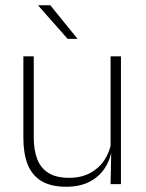

<svg xmlns="http://www.w3.org/2000/svg" viewBox="-20 -701 556 731"><path d="M108.5 -486.5V-178.5Q108.5 -130.5 121.5 -96Q134.5 -61.5 164 -42.8Q193.5 -24 243 -24Q289 -24 322.8 -42Q356.5 -60 377.2 -91.2Q398 -122.5 404.5 -162.5L415.5 -130.5H405.5Q400 -93 379 -60.8Q358 -28.5 321.2 -9.2Q284.5 10 232 10Q173 10 137 -12.2Q101 -34.5 85 -75.8Q69 -117 69 -175V-486.5ZM440.5 -486.5V0H401L403.5 -123.5L401 -125.5V-486.5ZM171.5 -681 274.5 -554V-553H237.5L125.5 -680V-681Z"/></svg>

Font: Anek Odia ExtraLight
Style: Regular
Weight: 250
Designer: Yesha Goshar & Mahesh Sahu (Odia), Yesha Goshar (Latin)
Foundry: Ek Type
Version: Version 1.003